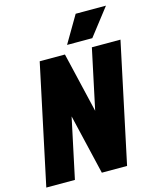

<svg xmlns="http://www.w3.org/2000/svg" viewBox="-133 -1011 900 1102"><g transform="rotate(-15 317.0 -460.0)"><path d="M3 0 154 -710H304L388 -353L464 -710H634L483 0H333L249 -357L173 0ZM330 -760 424 -920H604L480 -760Z"/></g></svg>

Font: Geist Mono Black
Style: Italic
Weight: 900
Italic angle: -12°
Monospace: yes
Designer: Basement.studio, Andrés Briganti, Mateo Zaragoza
Foundry: Basement.studio, Vercel, Andrés Briganti, Guido Ferreyra, Mateo Zaragoza
Version: Version 1.500; ttfautohint (v1.8.4.7-5d5b)